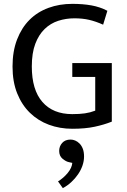

<svg xmlns="http://www.w3.org/2000/svg" viewBox="-20 -659 658 996"><path d="M355 -639Q410 -639 454.5 -631Q499 -623 537 -603L515 -531Q477 -548 442.5 -556Q408 -564 366 -564Q322 -564 282 -551Q242 -538 211.5 -508.5Q181 -479 163 -431.5Q145 -384 145 -314Q145 -193 200 -130Q255 -67 355 -67Q393 -67 420.5 -71Q448 -75 474 -85V-260H355V-332H560V-28Q520 -12 471 -1.5Q422 9 355 9Q290 9 233.5 -12Q177 -33 135 -74Q93 -115 69 -175Q45 -235 45 -314Q45 -393 68.5 -454Q92 -515 133 -556Q174 -597 231 -618Q288 -639 355 -639ZM337 182Q322 179 304.5 164.5Q287 150 287 124Q287 100 302.5 82.5Q318 65 346 65Q358 65 370 70Q382 75 392.5 85.5Q403 96 409.5 112.5Q416 129 416 153Q416 176 408 199.5Q400 223 385 245Q370 267 350 285.5Q330 304 306 317L281 282Q309 265 331 238.5Q353 212 355 186Z"/></svg>

Font: Mukta Mahee
Style: Regular
Weight: 400
Designer: Shuchita Grover, Noopur Datye, Girish Dalvi, Yashodeep Gholap
Foundry: Ek Type
Version: Version 2.538;PS 1.000;hotconv 16.6.51;makeotf.lib2.5.65220;